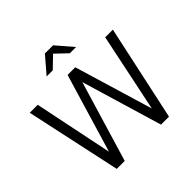

<svg xmlns="http://www.w3.org/2000/svg" viewBox="-223 -1122 1328 1328"><g transform="rotate(-45 441.0 -458.0)"><path d="M186 0 35 -700H113L232 -122L405 -700H480L653 -124L773 -700H848L697 0H619L442 -593L264 0ZM522 -795 438 -875 355 -795H295L399 -916H479L583 -795Z"/></g></svg>

Font: Red Hat Display Variable
Style: Regular
Weight: 400
Designer: Pentagram, MCKL
Foundry: Pentagram, MCKL
Version: Version 1.021